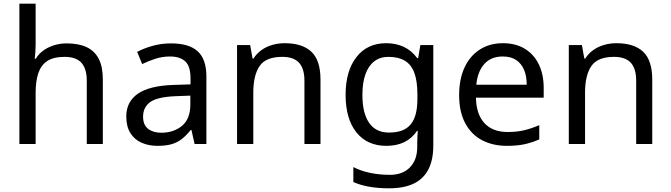

<svg xmlns="http://www.w3.org/2000/svg" viewBox="-20 -780 3634 1040"><path d="M173 -537Q173 -518 171.5 -498Q170 -478 168 -462H174Q191 -490 217 -508Q243 -526 275 -535.5Q307 -545 341 -545Q406 -545 449.5 -524.5Q493 -504 515 -461Q537 -418 537 -349V0H450V-343Q450 -408 421 -440Q392 -472 330 -472Q270 -472 236 -449.5Q202 -427 187.5 -383.5Q173 -340 173 -277V0H85V-760H173Z M906 -545Q1004 -545 1051 -502Q1098 -459 1098 -365V0H1034L1017 -76H1013Q990 -47 965.5 -27.5Q941 -8 909.5 1Q878 10 833 10Q785 10 746.5 -7Q708 -24 686 -59.5Q664 -95 664 -149Q664 -229 727 -272.5Q790 -316 921 -320L1012 -323V-355Q1012 -422 983 -448Q954 -474 901 -474Q859 -474 821 -461.5Q783 -449 750 -433L723 -499Q758 -518 806 -531.5Q854 -545 906 -545ZM932 -259Q832 -255 793.5 -227Q755 -199 755 -148Q755 -103 782.5 -82Q810 -61 853 -61Q921 -61 966 -98.5Q1011 -136 1011 -214V-262Z M1522 -546Q1618 -546 1667 -499.5Q1716 -453 1716 -349V0H1629V-343Q1629 -408 1600 -440Q1571 -472 1509 -472Q1420 -472 1386 -422Q1352 -372 1352 -278V0H1264V-536H1335L1348 -463H1353Q1371 -491 1397.5 -509.5Q1424 -528 1456 -537Q1488 -546 1522 -546Z M2072 -546Q2125 -546 2167.5 -526Q2210 -506 2240 -465H2245L2257 -536H2327V9Q2327 85 2301 136.5Q2275 188 2222 214Q2169 240 2087 240Q2029 240 1980.5 231.5Q1932 223 1894 206V125Q1932 145 1983 156Q2034 167 2092 167Q2161 167 2200.5 126.5Q2240 86 2240 16V-5Q2240 -17 2241 -39.5Q2242 -62 2243 -71H2239Q2211 -30 2169.5 -10Q2128 10 2073 10Q1969 10 1910.5 -63Q1852 -136 1852 -267Q1852 -395 1910.5 -470.5Q1969 -546 2072 -546ZM2084 -472Q2039 -472 2007.5 -448Q1976 -424 1959.5 -378Q1943 -332 1943 -266Q1943 -167 1979.5 -114.5Q2016 -62 2086 -62Q2127 -62 2156 -72.5Q2185 -83 2204 -105.5Q2223 -128 2232 -163Q2241 -198 2241 -246V-267Q2241 -340 2224.5 -385Q2208 -430 2173 -451Q2138 -472 2084 -472Z M2704 -546Q2773 -546 2822.5 -516Q2872 -486 2898.5 -431.5Q2925 -377 2925 -304V-251H2558Q2560 -160 2604.5 -112.5Q2649 -65 2729 -65Q2780 -65 2819.5 -74.5Q2859 -84 2901 -102V-25Q2860 -7 2820 1.5Q2780 10 2725 10Q2649 10 2590.5 -21Q2532 -52 2499.5 -113.5Q2467 -175 2467 -264Q2467 -352 2496.5 -415Q2526 -478 2579.5 -512Q2633 -546 2704 -546ZM2703 -474Q2640 -474 2603.5 -433.5Q2567 -393 2560 -321H2833Q2833 -367 2819 -401Q2805 -435 2776.5 -454.5Q2748 -474 2703 -474Z M3319 -546Q3415 -546 3464 -499.5Q3513 -453 3513 -349V0H3426V-343Q3426 -408 3397 -440Q3368 -472 3306 -472Q3217 -472 3183 -422Q3149 -372 3149 -278V0H3061V-536H3132L3145 -463H3150Q3168 -491 3194.5 -509.5Q3221 -528 3253 -537Q3285 -546 3319 -546Z"/></svg>

Font: umalayalam25
Style: Book
Weight: 400
Designer: Jelle Bosma - Monotype Design Team
Foundry: Monotype Imaging Inc.
Version: Version 2.003